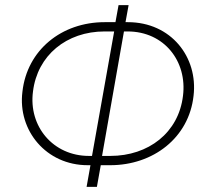

<svg xmlns="http://www.w3.org/2000/svg" viewBox="-20 -725 802 745"><path d="M320 -84H331L316 0H356L371 -84H408C574 -84 713 -190 731 -353C749 -503 644 -639 476 -639H467L479 -705H440L428 -639H386C219 -639 85 -531 67 -369C48 -218 160 -84 320 -84ZM108 -370C125 -510 238 -603 386 -603H423L337 -120H325C186 -120 90 -235 108 -370ZM376 -120 461 -603H475C618 -603 707 -486 690 -353C673 -210 556 -120 408 -120Z"/></svg>

Font: Fixel Display ExtraLight
Style: Italic
Weight: 200
Italic angle: -10°
Designer: AlfaBravo + MacPaw
Foundry: Kyrylo Tkachov, Marchela Mozhyna, Serhii Makarenko, Maria Weinstein, Zakhar Kryvoshyya
Version: Version 1.210;Glyphs 3.2 (3217)